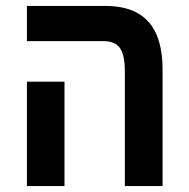

<svg xmlns="http://www.w3.org/2000/svg" viewBox="-20 -629 640 649"><path d="M330.5 -490H71V-609H335.5Q433.5 -609 481.5 -555.8Q529.5 -502.5 529.5 -394.5V0H402V-388.5Q402 -443.5 385.2 -466.8Q368.5 -490 330.5 -490ZM71 -353H198V0H71Z"/></svg>

Font: JuliaMono
Style: Bold
Weight: 700
Monospace: yes
Designer: cormullion
Foundry: corm
Version: Version 0.055; ttfautohint (v1.8.4)